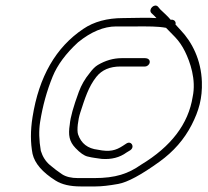

<svg xmlns="http://www.w3.org/2000/svg" viewBox="-20 -717 746 690"><path d="M576.7 -617C584.8 -609 595.7 -597.8 609.5 -583.4C623.3 -568.9 635 -551.8 644.8 -531.9C663.1 -494.7 685.7 -430.9 672.4 -369C657 -271.7 595.1 -190.3 486.8 -125C441.1 -92.9 396 -77 318.2 -77H260.5C236.1 -77 216.8 -81.7 202.7 -91C188.7 -100.3 174.1 -111.4 158.9 -124.3C143.8 -137.2 133.1 -154.1 126.7 -175C120.1 -213 119.2 -247.7 124.2 -279C133.3 -336.3 148.3 -390.6 169.3 -442.1C186.4 -483.8 216.8 -524.8 260.5 -565C307.4 -603 353.1 -622 397.5 -622H474.5C512.6 -622 546.2 -622.7 576.7 -617ZM600.3 -646H593.3C587.7 -652.7 581.7 -659 575.3 -665L556.2 -683L547.8 -693C535.2 -706.4 511.6 -683.3 524.1 -670L533.7 -661C535.9 -658.3 538.8 -655.3 542.3 -652C515.1 -654.5 455 -652 421.8 -652C365.7 -652 317.3 -639.1 279.1 -613C180.6 -547 119.9 -441.4 96.9 -296.1C89.2 -247.7 89.3 -203.7 97 -164C104.9 -129.7 132.5 -97.7 179.8 -68C202.1 -54 231.9 -47 269.4 -47H323.8C344.7 -47 371.8 -50 405 -56C438.3 -62 487.7 -88.6 553.2 -135.9C603.6 -172.2 642.1 -216.3 668.7 -268.1C694.9 -319.3 707.4 -363.9 705.5 -423C702.9 -501.5 670.4 -565.4 629.4 -608.5C620.8 -617.5 614.6 -624.3 610.6 -629C613.4 -637.6 607.3 -644.8 600.3 -646ZM505.5 -508H417.5C387.8 -508 359.1 -499.8 331.6 -483.5C322 -477.8 312.1 -468 301.9 -454C285.2 -433.7 272.3 -411.4 263.3 -387C243.8 -334.1 232.9 -295.1 230.8 -270C224.6 -230.9 229 -208.4 251.3 -185C267.8 -167.7 282.1 -157.6 294.4 -154.6C316.4 -149.1 324.4 -149.5 345.1 -146C380.3 -143.3 410.2 -150.9 434.8 -169L448 -177C465.9 -189 451.7 -213 433.8 -201L421.6 -193C396.1 -176.4 374.6 -170.1 331.4 -179C295.3 -183.1 271.7 -201.4 260.6 -234C255.4 -249 260.5 -287.6 268.2 -311.4C285.2 -363.5 298 -405.2 326.2 -440.7C345.9 -465.6 374.8 -478 412.7 -478H500.7C508.9 -478 516.7 -484.1 518 -492.5C519.3 -500.8 513.6 -508 500.7 -508Z"/></svg>

Font: MewTooHand
Style: Ita
Weight: 400
Designer: Mew Too, Robert Jablonski
Version: Version 0.77